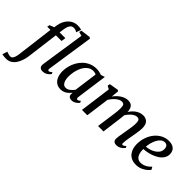

<svg xmlns="http://www.w3.org/2000/svg" viewBox="-120 -1661 2755 2755"><g transform="rotate(45 1257.5 -283.5)"><path d="M144 -605.5Q151 -649 169.2 -687Q187.5 -725 215.2 -753.8Q243 -782.5 278.2 -798.8Q313.5 -815 353.5 -815Q373.5 -815 394.8 -812.8Q416 -810.5 435 -803L409 -728.5Q400 -735.5 383.2 -743.2Q366.5 -751 341 -750.5Q313.5 -750.5 295.8 -734.8Q278 -719 267.5 -691Q257 -663 252 -625.5L243 -559.5H359.5L350 -492H234.5L173 -11Q166.5 42.5 150.2 89.8Q134 137 109 173Q84 209 49 230Q14 251 -30.5 251.5Q-55 252 -79.5 249.2Q-104 246.5 -115.5 243L-92 166Q-88.5 168 -74.8 172.8Q-61 177.5 -44 181.8Q-27 186 -14.5 186Q5.5 186 19 172Q32.5 158 41 131.8Q49.5 105.5 54.5 68.5L125 -492H59.5L67.5 -530.5L136.5 -557.5ZM508 -91Q506 -74 510.2 -64.8Q514.5 -55.5 523.5 -55.5Q532.5 -55.5 543.8 -61.2Q555 -67 573.5 -84L586.5 -57.5Q581.5 -50 566.2 -34Q551 -18 525.5 -4Q500 10 463.5 10Q445.5 10 430 3.8Q414.5 -2.5 405.2 -16.2Q396 -30 396.5 -52.5Q396.5 -57 397 -63.8Q397.5 -70.5 398.5 -77Q399.5 -83.5 400 -88L499 -745.5L437.5 -763L446.5 -798.5L593 -817.5L614.5 -805Z M1089 -95.5Q1086 -72.5 1092.5 -64Q1099 -55.5 1108 -55.5Q1117 -55.5 1127.2 -61.5Q1137.5 -67.5 1152.5 -81L1166.5 -54Q1162 -47 1146.2 -31.5Q1130.5 -16 1106 -3Q1081.5 10 1051 10Q1022 10 1003.8 -5Q985.5 -20 985.5 -53L989 -80.5Q971.5 -59 949 -38Q926.5 -17 897 -3.5Q867.5 10 829 10Q773.5 10 737 -17.5Q700.5 -45 682.8 -92Q665 -139 665 -197Q665 -247.5 678.8 -300Q692.5 -352.5 719.2 -400.2Q746 -448 785.5 -485.8Q825 -523.5 876.5 -545.2Q928 -567 991 -567Q1015 -567 1043.5 -561Q1072 -555 1093 -546.5L1154 -566.5ZM1035.5 -496.5Q1023 -504 1008 -507.8Q993 -511.5 977 -511.5Q937.5 -511.5 906 -493Q874.5 -474.5 850.8 -443.2Q827 -412 811.5 -372Q796 -332 788.2 -288.2Q780.5 -244.5 780.5 -202Q780.5 -155.5 791 -123.2Q801.5 -91 820.2 -74.5Q839 -58 864 -58Q885 -58 903 -65.8Q921 -73.5 936.5 -85.8Q952 -98 964.5 -112.2Q977 -126.5 987 -139.5Z M1434.5 -556.5 1423 -438.5Q1441.5 -464.5 1465 -488Q1488.5 -511.5 1515.5 -529.2Q1542.5 -547 1571.2 -557Q1600 -567 1629.5 -567Q1666 -567 1690.2 -553Q1714.5 -539 1727.2 -508.2Q1740 -477.5 1741 -427.5Q1741 -422 1741 -415.8Q1741 -409.5 1740.5 -403.2Q1740 -397 1739.5 -390L1722.5 -412.5Q1740 -446 1763 -474.2Q1786 -502.5 1813.5 -523.5Q1841 -544.5 1872 -555.8Q1903 -567 1936 -567Q1988.5 -567 2022 -534Q2055.5 -501 2055.5 -421.5Q2055.5 -402 2051.5 -371.5Q2047.5 -341 2042.2 -308Q2037 -275 2031.5 -247Q2027 -221.5 2022 -193Q2017 -164.5 2013.2 -136.8Q2009.5 -109 2008.5 -87Q2008 -70 2011.8 -62.8Q2015.5 -55.5 2023 -55.5Q2033.5 -55.5 2044.8 -62Q2056 -68.5 2074 -84L2086.5 -57.5Q2081.5 -50.5 2065.2 -34.2Q2049 -18 2023.2 -4Q1997.5 10 1963.5 10Q1936 10 1920.5 1.2Q1905 -7.5 1899.2 -22.8Q1893.5 -38 1893.5 -57Q1894 -77 1898.2 -104.8Q1902.5 -132.5 1908 -163Q1913.5 -193.5 1918 -222Q1922.5 -249 1928 -282.2Q1933.5 -315.5 1937.8 -349Q1942 -382.5 1941.5 -412Q1941.5 -458 1928.2 -474Q1915 -490 1887.5 -490Q1867 -490 1844 -478.5Q1821 -467 1798.2 -446.2Q1775.5 -425.5 1755.5 -398.2Q1735.5 -371 1721.5 -338.5L1741 -403Q1740.5 -379.5 1737.8 -352.2Q1735 -325 1731.8 -297.8Q1728.5 -270.5 1725 -246.5L1693 0H1582.5L1613 -220Q1617 -248 1621.8 -281.5Q1626.5 -315 1629.5 -348.5Q1632.5 -382 1632.5 -410.5Q1631.5 -459 1618.8 -474.8Q1606 -490.5 1574 -490.5Q1556 -490.5 1534.5 -480.5Q1513 -470.5 1491.2 -452.5Q1469.5 -434.5 1449.5 -411Q1429.5 -387.5 1413.5 -361.5L1364.5 0H1256L1320.5 -480.5L1270.5 -506L1278 -544L1413 -567Z M2569.5 -97.5Q2556 -77 2526.2 -51.8Q2496.5 -26.5 2453.8 -8Q2411 10.5 2357.5 10.5Q2303 10.5 2264.5 -8.5Q2226 -27.5 2202.5 -59.5Q2179 -91.5 2168.5 -131.2Q2158 -171 2158 -212.5Q2159 -285.5 2181.5 -350Q2204 -414.5 2244.2 -463.5Q2284.5 -512.5 2338 -540.5Q2391.5 -568.5 2454 -568.5Q2504 -568.5 2535.8 -552.5Q2567.5 -536.5 2583 -508.8Q2598.5 -481 2599 -446.5Q2599.5 -399.5 2577 -363.5Q2554.5 -327.5 2517.5 -302Q2480.5 -276.5 2436.8 -260Q2393 -243.5 2350.5 -235.2Q2308 -227 2276 -226.5Q2274.5 -194 2279.8 -163.8Q2285 -133.5 2297.8 -109.5Q2310.5 -85.5 2332.2 -71.5Q2354 -57.5 2384.5 -57.5Q2416.5 -57.5 2445.2 -67.8Q2474 -78 2499.5 -96Q2525 -114 2546 -137.5ZM2429 -513Q2393.5 -513 2366.5 -490.5Q2339.5 -468 2320.5 -432Q2301.5 -396 2290.8 -354.8Q2280 -313.5 2277 -276Q2303 -277 2332.8 -284.5Q2362.5 -292 2390.5 -305.2Q2418.5 -318.5 2441.8 -337.8Q2465 -357 2478.5 -382Q2492 -407 2491 -437.5Q2490.5 -475 2474.2 -494Q2458 -513 2429 -513Z"/></g></svg>

Font: Merriweather 20pt Medium
Style: Italic
Weight: 500
Italic angle: -7.8°
Version: Version 2.101